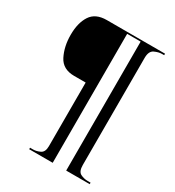

<svg xmlns="http://www.w3.org/2000/svg" viewBox="-205 -879 1011 1110"><g transform="rotate(30 301.0 -324.5)"><path d="M163 111H320V-750H410V111H567V101H548Q522 101 499.5 89.5Q477 78 477 35V-680Q477 -725 503.5 -737.5Q530 -750 553 -750H567V-760H178Q104 -760 72 -711Q40 -662 40 -582Q40 -504 70 -445Q100 -386 176 -386H253V39Q253 78 229.5 89.5Q206 101 183 101H163Z"/></g></svg>

Font: Noto Serif Display SemiCondensed Extra
Style: Regular
Weight: 800
Width: 4
Designer: Monotype Design Team
Foundry: Monotype Imaging Inc.
Version: Version 1.900